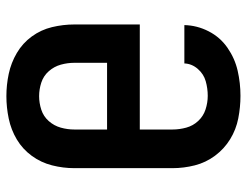

<svg xmlns="http://www.w3.org/2000/svg" viewBox="-108 -676 791 616"><g transform="rotate(90 288.0 -367.5)"><path d="M288 8Q324 8 360 0.5Q396 -7 427 -25.5Q458 -44 479.5 -73.5Q501 -103 510 -138.5Q519 -174 519 -210V-525Q519 -561 510 -596.5Q501 -632 479 -661.5Q457 -691 426 -710Q395 -729 359 -736Q323 -743 287 -743Q246 -743 206.5 -734Q167 -725 133 -701.5Q99 -678 80 -641Q61 -604 60 -563H183Q184 -587 200.5 -606Q217 -625 240 -631.5Q263 -638 287 -638Q309 -638 330.5 -631Q352 -624 367.5 -607.5Q383 -591 389 -569Q395 -547 395 -525V-420H58V-210Q58 -174 66.5 -138.5Q75 -103 96.5 -73.5Q118 -44 149.5 -25.5Q181 -7 216.5 0.5Q252 8 288 8ZM288 -97Q266 -97 244.5 -104Q223 -111 208 -128Q193 -145 187 -166.5Q181 -188 181 -210V-315H395V-210Q395 -188 389 -166.5Q383 -145 368 -128Q353 -111 331.5 -104Q310 -97 288 -97Z"/></g></svg>

Font: Iosevka Sparkle
Style: Bold
Weight: 700
Designer: Belleve Invis
Foundry: Belleve Invis
Version: Version 4.5.0; ttfautohint (v1.8.3)